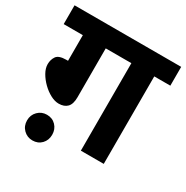

<svg xmlns="http://www.w3.org/2000/svg" viewBox="-161 -758 945 973"><g transform="rotate(30 312.0 -272.0)"><path d="M246 -512V-226Q246 -186 228.6 -168Q211.1 -150 179 -150Q156 -150 130.5 -163.5Q105 -177 82.5 -199Q60 -221 45.5 -246.5Q31 -272.1 31 -295.9Q31 -322 44.5 -342Q58 -362 102 -362L112 -362V-512H0V-622H624V-512H530V0H396V-512ZM83 3Q83 -29 104.5 -50.5Q126 -72 156.8 -72Q189 -72 209.5 -50.5Q230 -29 230 3Q230 35.3 209.5 56.7Q189 78 156.8 78Q126 78 104.5 56.7Q83 35.3 83 3Z"/></g></svg>

Font: Noto Sans Devanagari
Style: Regular
Weight: 400
Designer: Jelle Bosma - Monotype Design Team
Foundry: Monotype Imaging Inc.
Version: Version 2.003